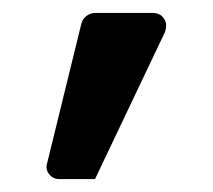

<svg xmlns="http://www.w3.org/2000/svg" viewBox="-20 -728 329 297"><path d="M72 -451Q62 -451 56 -458.5Q50 -466 53 -476L106 -692Q108 -699 114 -703.5Q120 -708 128 -708H216Q226 -708 231.5 -702Q237 -696 237 -689Q237 -683 235 -678L127 -451Z"/></svg>

Font: Miriam Libre SemiBold
Style: Regular
Weight: 600
Version: Version 2.000